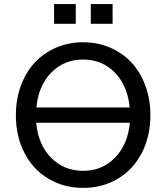

<svg xmlns="http://www.w3.org/2000/svg" viewBox="-20 -917 817 945"><path d="M58.1 -350.1Q58.1 -428.2 82.8 -495.1Q107.4 -562 150.9 -608.9Q194.3 -655.8 255.9 -682.4Q317.4 -709 389.2 -709Q460.9 -709 522.5 -682.4Q584 -655.8 627.4 -608.9Q670.9 -562 695.6 -495.1Q720.2 -428.2 720.2 -350.1Q720.2 -246.6 678.2 -164.8Q636.2 -83 560.5 -37.6Q484.9 7.8 389.2 7.8Q293.5 7.8 217.8 -37.6Q142.1 -83 100.1 -164.8Q58.1 -246.6 58.1 -350.1ZM389.2 -76.2Q482.9 -76.2 546.1 -141.1Q609.4 -206.1 619.1 -313H158.2Q168 -205.6 231.2 -140.9Q294.4 -76.2 389.2 -76.2ZM389.2 -624Q294.9 -624 231.9 -559.3Q168.9 -494.6 159.2 -388.2H618.2Q608.4 -494.6 545.7 -559.3Q482.9 -624 389.2 -624ZM353 -799.8H246.1V-897H353ZM534.2 -799.8H426.8V-897H534.2Z"/></svg>

Font: LT Superior Med
Style: Regular
Weight: 500
Designer: Daniel Lyons
Foundry: LyonsType
Version: Version 1.000